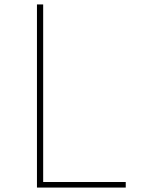

<svg xmlns="http://www.w3.org/2000/svg" viewBox="-20 -845 662 865"><path d="M146.5 0V-825H174.5V-25H546.5V0Z"/></svg>

Font: Spartan Thin Thin
Style: Regular
Weight: 250
Version: Version 1.004